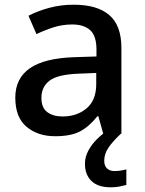

<svg xmlns="http://www.w3.org/2000/svg" viewBox="-20 -569 615 816"><path d="M293 -549Q394 -549 445 -504.5Q496 -460 496 -365V0H419L398 -75H394Q359 -31 320 -10.5Q281 10 214 10Q141 10 93 -30Q45 -70 45 -154Q45 -236 107 -279Q169 -322 297 -326L390 -329V-358Q390 -417 363 -441Q336 -465 287 -465Q246 -465 208 -453Q170 -441 135 -424L101 -502Q139 -522 188.5 -535.5Q238 -549 293 -549ZM317 -256Q226 -253 191 -226.5Q156 -200 156 -153Q156 -111 181 -92.5Q206 -74 246 -74Q307 -74 348 -108.5Q389 -143 389 -212V-259ZM423 114Q423 136 435 147Q447 158 466 158Q483 158 495.5 155.5Q508 153 517 151V217Q502 221 486.5 224Q471 227 450 227Q396 227 368.5 200Q341 173 341 127Q341 98 355.5 71Q370 44 393 21.5Q416 -1 439 -16L493 0Q459 32 441 58.5Q423 85 423 114Z"/></svg>

Font: Noto Sans Sora Sompeng Medium
Style: Regular
Weight: 500
Designer: Monotype Design Team. David Williams.
Foundry: Monotype Imaging Inc.
Version: Version 2.101; ttfautohint (v1.8.4.7-5d5b)